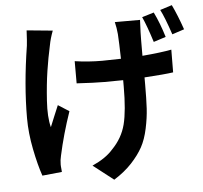

<svg xmlns="http://www.w3.org/2000/svg" viewBox="-60 -883 1096 1037"><g transform="rotate(-5 488.5 -364.0)"><path d="M731.4 -755.9 728.5 -689.5Q727.5 -668.9 727.5 -561.5Q830.1 -570.3 885.7 -581.1L884.8 -458Q838.9 -451.2 728.5 -444.3V-405.3Q728.5 -326.2 725.6 -275.9Q722.7 -225.6 710.4 -168Q698.2 -110.4 675.8 -69.3Q653.3 -28.3 614.3 13.7Q575.2 55.7 517.6 91.8L407.2 5.9Q481.4 -27.3 519.5 -71.3Q575.2 -127.9 593.8 -200.7Q612.3 -273.4 612.3 -405.3V-439.5Q578.1 -438.5 511.7 -438.5Q456.1 -438.5 360.4 -444.3V-564.5Q433.6 -553.7 508.8 -553.7Q542 -553.7 610.4 -555.7Q608.4 -645.5 605.5 -689.5Q602.5 -724.6 594.7 -755.9ZM77.1 -280.3Q77.1 -460.9 110.4 -669.9Q113.3 -692.4 116.2 -752.9L256.8 -739.3Q241.2 -698.2 234.4 -661.1Q219.7 -594.7 209 -524.4Q198.2 -454.1 192.4 -364.7Q186.5 -275.4 201.2 -220.7Q207 -234.4 223.6 -275.4Q240.2 -316.4 249 -335.9L308.6 -297.9Q266.6 -175.8 242.2 -62.5Q236.3 -39.1 236.3 -14.6Q236.3 -10.7 236.8 -3.9Q237.3 2.9 238.3 11.7Q239.3 20.5 239.3 25.4L132.8 36.1Q112.3 -22.5 94.7 -110.8Q77.1 -199.2 77.1 -280.3ZM744.1 -769.5 808.6 -789.1Q837.9 -729.5 861.3 -652.3L794.9 -630.9Q765.6 -723.6 744.1 -769.5ZM844.7 -799.8 909.2 -820.3Q936.5 -763.7 963.9 -684.6L898.4 -663.1Q866.2 -758.8 844.7 -799.8Z"/></g></svg>

Font: Min Sans Bold
Style: Regular
Weight: 700
Designer: Jinseong-Kim, NotoSansCJK, Nunito
Foundry: Jinseong-Kim
Version: Version 1.400;Glyphs 3.1.2 (3151)